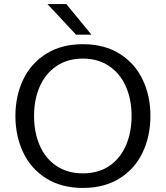

<svg xmlns="http://www.w3.org/2000/svg" viewBox="-20 -911 817 947"><path d="M56 0ZM56 -339Q56 -437 94 -517.5Q132 -598 207.5 -645.5Q283 -693 389 -693Q495 -693 570.5 -645.5Q646 -598 684 -517.5Q722 -437 722 -340Q722 -241 684 -160Q646 -79 570.5 -31.5Q495 16 389 16Q283 16 207.5 -31.5Q132 -79 94 -160Q56 -241 56 -339ZM629 -339Q629 -420 601 -484Q573 -548 518.5 -585Q464 -622 389 -622Q313 -622 258.5 -585Q204 -548 176 -484Q148 -420 148 -339Q148 -258 176 -193.5Q204 -129 258.5 -92.5Q313 -56 389 -56Q465 -56 519 -92.5Q573 -129 601 -193.5Q629 -258 629 -339ZM214 -891H307L431 -740H355Z"/></svg>

Font: Martel Sans
Style: Regular
Weight: 400
Designer: Dan Reynolds and Mathieu Réguer
Foundry: Dan Reynolds and Mathieu Réguer
Version: Version 1.002; ttfautohint (v1.1) -l 5 -r 5 -G 72 -x 0 -D la